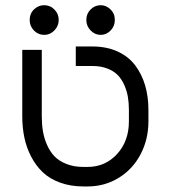

<svg xmlns="http://www.w3.org/2000/svg" viewBox="-20 -687 640 720"><path d="M326.7 -512.7Q379.9 -512.7 420.9 -493.9Q461.9 -475.1 486.8 -442.1Q511.7 -409.2 524.2 -366.9Q536.6 -324.7 536.6 -274.4V-231.9Q536.6 -164.6 507.3 -108.6Q478 -52.7 425.5 -20.3Q373 12.2 308.1 12.2H293Q244.6 12.2 205.3 -2.2Q166 -16.6 140.1 -41.3Q114.3 -65.9 96.7 -99.9Q79.1 -133.8 71.3 -171.4Q63.5 -209 63.5 -250.5V-500H136.7V-250.5Q136.7 -221.2 140.9 -195.6Q145 -169.9 156 -144.5Q167 -119.1 183.8 -101.3Q200.7 -83.5 228.8 -72.3Q256.8 -61 293 -61H308.1Q375 -61 419.2 -109.6Q463.4 -158.2 463.4 -231.9V-274.4Q463.4 -300.3 459.7 -322.8Q456.1 -345.2 446.5 -367.2Q437 -389.2 422.1 -404.8Q407.2 -420.4 382.8 -429.9Q358.4 -439.5 326.7 -439.5H264.2V-512.7ZM146 -556.2Q123.5 -556.2 107.4 -572.5Q91.3 -588.9 91.3 -612.3Q91.3 -636.2 107.7 -651.9Q124 -667.5 145.5 -667.5Q168.5 -667.5 184.3 -651.1Q200.2 -634.8 200.2 -612.3Q200.2 -589.8 184.1 -573Q168 -556.2 146 -556.2ZM357.4 -556.2Q335.9 -556.2 319.8 -572.8Q303.7 -589.4 303.7 -612.3Q303.7 -635.7 319.8 -651.6Q335.9 -667.5 357.4 -667.5Q377.9 -667.5 394.3 -651.9Q410.6 -636.2 410.6 -612.3Q410.6 -588.4 394.5 -572.3Q378.4 -556.2 357.4 -556.2Z"/></svg>

Font: Anka/Coder
Style: Regular
Weight: 400
Monospace: yes
Version: Version 001.100